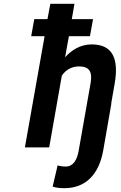

<svg xmlns="http://www.w3.org/2000/svg" viewBox="-20 -770 630 1003"><path d="M393 -423C447 -423 464 -395 453 -334L391 17C383 64 363 100 324 100C308 100 293 98 281 94L255 205C275 211 291 213 317 213C428 213 497 140 519 17L562 -230H561L579 -333C601 -460 571 -538 459 -538C400 -538 355 -509 320 -471L340 -581H450L466 -670H355L369 -750H243L228 -670H159L143 -581H213L110 0H237L303 -375C323 -404 353 -423 393 -423Z"/></svg>

Font: Asimov
Style: NarIt
Weight: 500
Designer: Google
Version: Version 2.000980; 2014